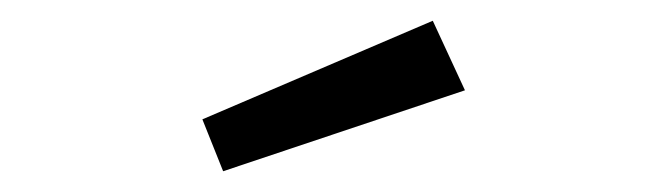

<svg xmlns="http://www.w3.org/2000/svg" viewBox="-20 -822 638 185"><path d="M397 -802 428 -735 195 -657 175 -707Z"/></svg>

Font: Ruda
Style: Regular
Weight: 400
Designer: Mariela Monsalve, Angelina Sanchez
Foundry: Mariela Monsalve, Angelina Sanchez
Version: Version 1.002